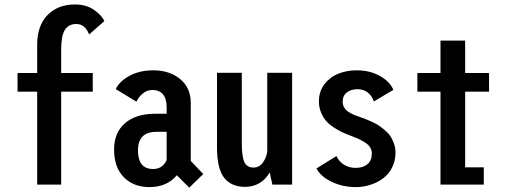

<svg xmlns="http://www.w3.org/2000/svg" viewBox="-20 -827 2290 860"><path d="M58.5 -500H146.5V-626Q146.5 -712 192.8 -759.5Q239 -807 315.5 -807Q367.5 -807 402.2 -782Q437 -757 447.5 -732.5L379 -672.5Q361.5 -719.5 322 -719.5Q287.5 -719.5 270.8 -693.5Q254 -667.5 254 -605V-500H395.5V-416.5H254V0H146.5V-416.5H58.5Z M827.5 13.5 772 -42Q728.5 11 648.5 11Q578.5 11 534.8 -33Q491 -77 491 -157.5Q491 -233 540 -275.2Q589 -317.5 674.5 -317.5H726.5V-346.5Q726.5 -385 709.8 -404.5Q693 -424 663 -424Q638 -424 619.5 -408.2Q601 -392.5 591 -371.5L498.5 -428Q515 -463 560.2 -487.5Q605.5 -512 667 -512Q739.5 -512 787 -472.8Q834.5 -433.5 834.5 -366V-106L890.5 -47.5ZM666 -70Q708 -70 726.5 -110V-236.5H680.5Q598 -236.5 598 -153.5Q598 -70 666 -70Z M1078.5 10Q1015.5 10 983.8 -31Q952 -72 952 -168V-501H1063V-187.5Q1063 -125.5 1074.5 -101Q1086 -76.5 1115.5 -76.5Q1141 -76.5 1157.2 -98.5Q1173.5 -120.5 1177 -148V-501H1288.5V0H1200L1188 -54.5Q1170.5 -23.5 1142 -6.8Q1113.5 10 1078.5 10Z M1573.5 11Q1515.5 11 1466 -12.5Q1416.5 -36 1397.5 -72.5L1487 -128Q1498.5 -103 1521.2 -89Q1544 -75 1573 -75Q1606 -75 1625.8 -91.5Q1645.5 -108 1645.5 -140Q1645.5 -155.5 1636.8 -168.5Q1628 -181.5 1610.8 -191.5Q1593.5 -201.5 1581.2 -207Q1569 -212.5 1548.5 -220Q1527 -228 1511.2 -235.5Q1495.5 -243 1474.8 -256.5Q1454 -270 1440.8 -285.2Q1427.5 -300.5 1418 -323.2Q1408.5 -346 1408.5 -373Q1408.5 -418 1433.5 -450.2Q1458.5 -482.5 1496 -497.2Q1533.5 -512 1577.5 -512Q1636 -512 1681 -487.2Q1726 -462.5 1742 -424.5L1654.5 -372.5Q1645.5 -399 1626.5 -413.2Q1607.5 -427.5 1581.5 -427.5Q1553 -427.5 1534 -413.2Q1515 -399 1515 -371.5Q1515 -356.5 1522.2 -344.5Q1529.5 -332.5 1543 -324.5Q1556.5 -316.5 1566.2 -312.2Q1576 -308 1590.5 -303.5Q1606 -298 1614.2 -295Q1622.5 -292 1642 -283.2Q1661.5 -274.5 1673.5 -266.8Q1685.5 -259 1702 -245.5Q1718.5 -232 1728 -218Q1737.5 -204 1744.5 -184.5Q1751.5 -165 1751.5 -143.5Q1751.5 -106.5 1736.2 -76.5Q1721 -46.5 1695.5 -27.8Q1670 -9 1638.5 1Q1607 11 1573.5 11Z M2063.5 -77.5H2147V0H1953V-416.5H1849.5V-500H1953V-645H2063.5V-500H2170.5V-416.5H2063.5Z"/></svg>

Font: League Mono Condensed Medium
Style: Regular
Weight: 500
Width: 1
Designer: Tyler Finck
Foundry: The League of Moveable Type / Tyler Finck
Version: Version 2.210